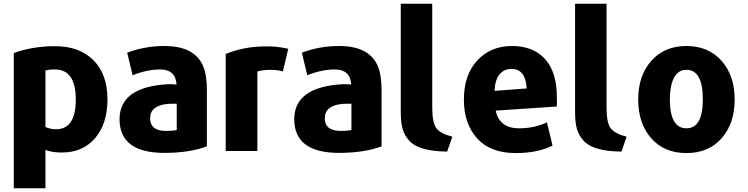

<svg xmlns="http://www.w3.org/2000/svg" viewBox="-20 -800 4014 1031"><path d="M557 -266Q557 -136 491 -58.5Q425 19 312 19Q259 19 224 5V211H54V-515Q154 -552 276 -552Q406 -552 481.5 -477Q557 -402 557 -266ZM387 -265Q387 -427 275 -427Q240 -427 224 -421V-118Q250 -106 281 -106Q387 -106 387 -265Z M1091 -14Q996 21 863 21Q622 21 622 -160Q622 -333 882 -348Q895 -349 928 -346Q923 -427 840 -427Q770 -427 692 -396L663 -517Q757 -553 863 -553Q1064 -553 1086 -387Q1091 -352 1091 -320ZM929 -102V-243Q889 -243 880 -242Q786 -233 786 -165Q786 -97 872 -97Q909 -97 929 -102Z M1528 -538 1499 -417Q1460 -426 1432 -425Q1389 -425 1362 -416V11H1192V-510Q1288 -550 1403 -551Q1463 -553 1528 -538Z M2029 -14Q1934 21 1801 21Q1560 21 1560 -160Q1560 -333 1820 -348Q1833 -349 1866 -346Q1861 -427 1778 -427Q1708 -427 1630 -396L1601 -517Q1695 -553 1801 -553Q2002 -553 2024 -387Q2029 -352 2029 -320ZM1867 -102V-243Q1827 -243 1818 -242Q1724 -233 1724 -165Q1724 -97 1810 -97Q1847 -97 1867 -102Z M2409 -66 2381 14Q2305 13 2255 -1Q2205 -15 2178.5 -43.5Q2152 -72 2142 -107.5Q2132 -143 2132 -196V-780H2301V-225Q2301 -140 2323.5 -111Q2346 -82 2409 -66Z M2970 -228 2642 -206Q2662 -111 2767 -111Q2849 -111 2917 -143L2947 -18Q2867 22 2749 22Q2614 22 2542.5 -56.5Q2471 -135 2471 -265Q2471 -398 2543 -475.5Q2615 -553 2729 -553Q2836 -553 2898.5 -491.5Q2961 -430 2969 -314Q2969 -308 2970 -278.5Q2971 -249 2970 -228ZM2808 -325Q2803 -430 2726 -430Q2685 -430 2661 -398.5Q2637 -367 2636 -312Z M3345 -66 3317 14Q3241 13 3191 -1Q3141 -15 3114.5 -43.5Q3088 -72 3078 -107.5Q3068 -143 3068 -196V-780H3237V-225Q3237 -140 3259.5 -111Q3282 -82 3345 -66Z M3925 -266Q3925 -137 3855 -57.5Q3785 22 3666 22Q3547 22 3477 -57.5Q3407 -137 3407 -266Q3407 -394 3477.5 -473.5Q3548 -553 3666 -553Q3784 -553 3854.5 -473.5Q3925 -394 3925 -266ZM3754 -267Q3754 -425 3666 -425Q3621 -425 3599 -382Q3577 -339 3577 -267Q3577 -111 3666 -111Q3754 -111 3754 -267Z"/></svg>

Font: Repo
Style: ExtraBold
Weight: 800
Designer: Stefan Peev
Foundry: Context Ltd
Version: Version 001.000